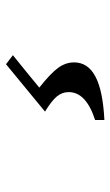

<svg xmlns="http://www.w3.org/2000/svg" viewBox="116 -220 368 640"><g transform="rotate(-90 300.0 100.0)"><path d="M412 163Q412 209 365 234Q318 259 220 264V233Q313 203 313 145Q313 123 298.5 105.5Q284 88 248 66L406 -64L436 -41L373 10L328 47Q376 85 394 110Q412 135 412 163Z"/></g></svg>

Font: Inknut
Style: Antiqua
Weight: 400
Designer: Claus Eggers Srensen
Foundry: Claus Eggers Srensen
Version: Version 1.000; ttfautohint (v1.2) -l 7 -r 28 -G 50 -x 13 -D 